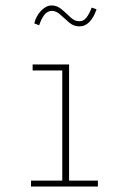

<svg xmlns="http://www.w3.org/2000/svg" viewBox="-20 -686 478 706"><path d="M94 0V-22H209V-427H100V-449H234V-22H340V0ZM317 -658 335 -652Q325 -622 309 -605.5Q293 -589 272 -589Q251 -589 234.5 -603Q218 -617 202.5 -631.5Q187 -646 171 -646Q154 -646 142.5 -630.5Q131 -615 124 -593L106 -600Q113 -628 131.5 -647Q150 -666 170 -666Q190 -666 207 -651.5Q224 -637 239 -622.5Q254 -608 271 -608Q287 -607 298 -621.5Q309 -636 317 -658Z"/></svg>

Font: Inconsolata SemiCondensed ExtraLight
Style: Regular
Weight: 200
Width: 4
Monospace: yes
Designer: Raph Levien, Cyreal, Brenton Simpson
Foundry: Raph Levien, Cyreal, Google
Version: Version 3.100; ttfautohint (v1.8.4.7-5d5b)